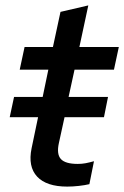

<svg xmlns="http://www.w3.org/2000/svg" viewBox="-20 -683 460 711"><path d="M229 8Q152 8 117.5 -29Q83 -66 97 -134L121 -249H16L32 -324H138L159 -425H53L71 -509H176L204 -639L307 -663L274 -509H420L402 -425H256L234 -324H380L365 -249H219L198 -153Q189 -112 205.5 -94Q222 -76 268 -76Q283 -76 296.5 -78.5Q310 -81 328 -86L311 -1Q294 3 271.5 5.5Q249 8 229 8Z"/></svg>

Font: Red Hat Display SemiBold
Style: Italic
Weight: 600
Italic angle: -12°
Designer: Pentagram, MCKL
Foundry: Pentagram, MCKL
Version: Version 1.023